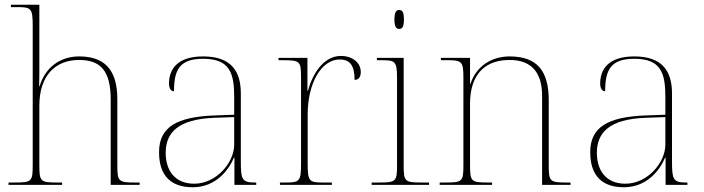

<svg xmlns="http://www.w3.org/2000/svg" viewBox="-20 -780 2971 810"><path d="M16 0H242V-10H223C150 -10 146 -14 146 -84V-334C146 -461 213 -527 314 -527C407 -527 447 -478 447 -360V0H569V-10H552C479 -10 475 -14 475 -84V-362C475 -489 418 -542 314 -542C234 -542 171 -496 147 -416H145C146 -454 146 -465 146 -482V-760H26V-750H51C111 -750 118 -746 118 -672V-84C118 -14 114 -10 41 -10H16Z M793 10C891 10 945 -63 967 -115H969V0H1061V-10H1054C1000 -10 996 -25 996 -100V-386C996 -481 954 -542 837 -542C722 -542 693 -482 693 -428C693 -409 700 -395 714 -395C714 -486 738 -532 837 -532C950 -532 968 -471 968 -371V-296L885 -293C727 -287 651 -245 651 -138C651 -39 701 10 793 10ZM799 -5C717 -5 679 -62 679 -135C679 -221 732 -277 883 -283L968 -286V-170C968 -94 893 -5 799 -5Z M1161 0H1380V-10H1345C1285 -10 1278 -14 1278 -88V-297C1278 -428 1335 -529 1413 -529C1457 -529 1476 -503 1476 -443C1495 -443 1502 -458 1502 -476C1502 -514 1469 -544 1418 -544C1342 -544 1297 -463 1279 -397H1277V-536H1155V-526H1173C1246 -526 1250 -522 1250 -452V-88C1250 -14 1243 -10 1183 -10H1161Z M1664 -658C1677 -658 1684 -666 1684 -698C1684 -729 1677 -738 1664 -738C1652 -738 1644 -729 1644 -698C1644 -666 1652 -658 1664 -658ZM1548 0H1790V-10H1760C1687 -10 1683 -14 1683 -84V-536H1570V-526H1588C1648 -526 1655 -522 1655 -448V-84C1655 -14 1651 -10 1578 -10H1548Z M1835 0H2056V-10H2040C1967 -10 1963 -14 1963 -84V-344C1963 -433 1999 -527 2130 -527C2231 -527 2267 -464 2267 -375V0H2387V-10H2372C2299 -10 2295 -14 2295 -84V-357C2295 -482 2245 -542 2130 -542C2053 -542 1989 -500 1965 -427H1963V-536H1840V-526H1868C1928 -526 1935 -521 1935 -452V-84C1935 -14 1931 -10 1858 -10H1835Z M2612 10C2710 10 2764 -63 2786 -115H2788V0H2880V-10H2873C2819 -10 2815 -25 2815 -100V-386C2815 -481 2773 -542 2656 -542C2541 -542 2512 -482 2512 -428C2512 -409 2519 -395 2533 -395C2533 -486 2557 -532 2656 -532C2769 -532 2787 -471 2787 -371V-296L2704 -293C2546 -287 2470 -245 2470 -138C2470 -39 2520 10 2612 10ZM2618 -5C2536 -5 2498 -62 2498 -135C2498 -221 2551 -277 2702 -283L2787 -286V-170C2787 -94 2712 -5 2618 -5Z"/></svg>

Font: Noto Serif Display Thin
Style: Regular
Weight: 100
Designer: Monotype Design Team
Foundry: Monotype Imaging Inc.
Version: Version 2.009